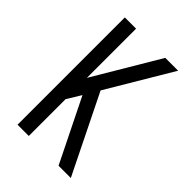

<svg xmlns="http://www.w3.org/2000/svg" viewBox="-215 -832 930 930"><g transform="rotate(45 250.0 -367.5)"><path d="M80 0V-735H157V-398L357 -735H445L247 -402L445 0H361L201 -324L157 -252V0Z"/></g></svg>

Font: Iosevka NFM
Style: Regular
Weight: 400
Monospace: yes
Designer: Belleve Invis
Foundry: Belleve Invis
Version: Version 29.0.4; ttfautohint (v1.8.4);Nerd Fonts 3.3.0